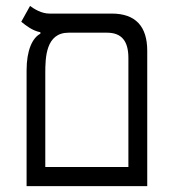

<svg xmlns="http://www.w3.org/2000/svg" viewBox="-20 -632 626 652"><path d="M70.3 0H480V-459.5C480 -542.5 440.4 -585.9 359.4 -585.9H147.5C121.1 -585.9 96.7 -601.1 82 -611.8L52.2 -558.1C68.8 -544.9 89.8 -527.8 117.2 -522.5V-517.6C89.8 -503.4 70.3 -460.9 70.3 -393.1ZM212.9 -521H343.3C392.1 -521 416 -493.7 416 -435.1V-64.9H133.8V-383.8C133.8 -437 135.7 -521 212.9 -521Z"/></svg>

Font: Cascadia Code Light
Style: Regular
Weight: 300
Monospace: yes
Designer: Aaron Bell
Foundry: Saja Typeworks
Version: Version 2404.023